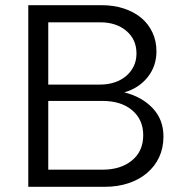

<svg xmlns="http://www.w3.org/2000/svg" viewBox="-20 -720 709 740"><path d="M89 -700H372Q419 -700 458 -687Q497 -674 524.5 -651Q552 -628 567.5 -595Q583 -562 583 -522Q583 -465 549 -422.5Q515 -380 459 -364Q527 -347 568.5 -303Q610 -259 610 -194Q610 -150 593.5 -114.5Q577 -79 547 -53.5Q517 -28 475.5 -14Q434 0 383 0H89ZM366 -634H166V-394H366Q396 -394 421.5 -402.5Q447 -411 465.5 -426.5Q484 -442 495 -464Q506 -486 506 -514Q506 -568 467 -601Q428 -634 366 -634ZM375 -66Q445 -66 488.5 -101.5Q532 -137 532 -199Q532 -259 489.5 -295Q447 -331 375 -331H166V-66Z"/></svg>

Font: Rosa Sans Light
Style: Regular
Weight: 300
Designer: Pentagram / MCKL
Foundry: Pentagram / MCKL
Version: Version 1.005;September 16, 2019;FontCreator 11.5.0.2425 64-